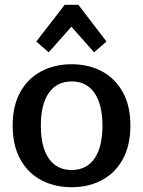

<svg xmlns="http://www.w3.org/2000/svg" viewBox="-20 -770 599 804"><path d="M132 -596 251 -750H308L426 -596L374 -551L279 -658L184 -551ZM33 -244Q33 -328 65.5 -385.5Q98 -443 154 -472Q210 -501 280 -501Q350 -501 405.5 -472Q461 -443 493.5 -385.5Q526 -328 526 -244Q526 -160 493.5 -102Q461 -44 405.5 -15Q350 14 280 14Q210 14 154 -15Q98 -44 65.5 -102Q33 -160 33 -244ZM409 -244Q409 -333 375.5 -381Q342 -429 280 -429Q218 -429 184.5 -381Q151 -333 151 -244Q151 -154 184.5 -106Q218 -58 280 -58Q342 -58 375.5 -106Q409 -154 409 -244Z"/></svg>

Font: MaitreeSemiBold
Style: Regular
Weight: 600
Designer: CadsonDemak Team
Foundry: CadsonDemak
Version: Version 1.000